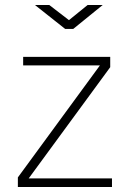

<svg xmlns="http://www.w3.org/2000/svg" viewBox="-20 -743 511 763"><path d="M328 -723 254 -663 176 -723H119L239 -628H271L388 -723ZM51 0H425V-34H94L418 -476V-517H72V-483H377L51 -38Z"/></svg>

Font: United Sans Thin
Style: Regular
Weight: 100
Designer: Pablo Impallari, Rodrigo Fuenzalida (Modified by Dan O. Williams)
Version: Version 1.000;PS 001.000;hotconv 1.0.88;makeotf.lib2.5.64775